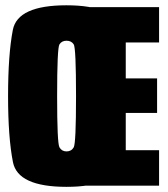

<svg xmlns="http://www.w3.org/2000/svg" viewBox="-20 -702 635 726"><path d="M231.5 4.5Q416 4.5 434.8 -88.8Q453.5 -182 453.5 -338Q453.5 -495 434.8 -588.5Q416 -682 231.5 -682Q46.5 -682 28.5 -588.8Q10.5 -495.5 10.5 -338Q10.5 -182 29 -88.8Q47.5 4.5 231.5 4.5ZM231.5 -129.5Q213.5 -129.5 204.8 -145Q196 -160.5 196 -338Q196 -520.5 204.8 -534.2Q213.5 -548 231.5 -548Q250 -548 258.8 -534.2Q267.5 -520.5 267.5 -338Q267.5 -160.5 258.8 -145Q250 -129.5 231.5 -129.5ZM268 0H581.5V-134H455.5V-275H574V-405.5H455.5V-541.5H581.5V-675H268Z"/></svg>

Font: Anybody ExtraCondensed Black
Style: Regular
Weight: 900
Width: 2
Version: Version 1.113;gftools[0.9.25]